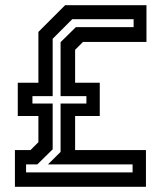

<svg xmlns="http://www.w3.org/2000/svg" viewBox="-20 -720 642 740"><path d="M37.5 0V-141.5H97.5L128 -172V-273H48.5V-401H128V-597L231 -700H544.5V-558.5H300L269.5 -528V-401H364.5V-273H269.5V-141.5H542.5V0ZM80.5 -55.5H491V-86.5H165L213.5 -134.5V-321H313V-349.5H213.5V-557.5L272.5 -615.5H495V-646H258.5L183 -570.5V-349.5H105V-321H183V-144.5L124 -86.5H80.5Z"/></svg>

Font: Tourney Thin SemiBold
Style: Regular
Weight: 600
Version: Version 1.015